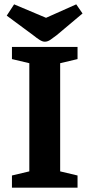

<svg xmlns="http://www.w3.org/2000/svg" viewBox="-20 -864 412 884"><path d="M35 0V-56L115 -75V-573L35 -592V-648H337V-592L257 -573V-75L337 -56V0ZM186 -672Q176 -672 163 -680Q150 -688 134 -701L11 -792L45 -844L192 -782L331 -844L360 -802L241 -702Q224 -689 211.5 -680.5Q199 -672 186 -672Z"/></svg>

Font: Faustina Light
Style: Bold
Weight: 700
Version: Version 1.200